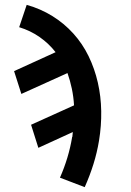

<svg xmlns="http://www.w3.org/2000/svg" viewBox="-20 -548 540 791"><path d="M329 223 227 184Q245 143 257.5 101.5Q270 60 277 18Q277 17 277 16.5Q277 16 278 16Q278 11 279 6Q280 1 280 -4L138 61L108 -34L285 -114Q283 -149 276 -182.5Q269 -216 258 -247L68 -161L38 -255L209 -333Q181 -369 143 -395.5Q105 -422 59 -436L90 -528Q147 -512 195.5 -482Q244 -452 282 -410Q320 -368 345 -316.5Q370 -265 383 -208Q396 -151 397 -90.5Q398 -30 388 31Q380 80 365 128Q350 176 329 223Z"/></svg>

Font: Iosevka SS04
Style: Bold Italic
Weight: 700
Italic angle: -9°
Monospace: yes
Designer: Belleve Invis
Foundry: Belleve Invis
Version: Version 19.0.0; ttfautohint (v1.8.4)